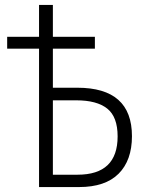

<svg xmlns="http://www.w3.org/2000/svg" viewBox="-20 -757 599 777"><path d="M138 0H300Q406 0 460 -54Q514 -108 514 -206Q514 -402 293 -402H194V-560H364V-608H194V-737H138V-608H9V-560H138ZM194 -50V-351H289Q372 -351 414 -317.5Q456 -284 456 -205Q456 -50 294 -50Z"/></svg>

Font: Noto Sans UI SemiCondensed Light
Style: Regular
Weight: 300
Width: 4
Designer: Monotype Design Team
Foundry: Monotype Imaging Inc.
Version: Version 1.901